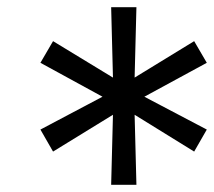

<svg xmlns="http://www.w3.org/2000/svg" viewBox="-20 -894 593 532"><path d="M288 -382H358L353 -576L518 -474L553 -535L380 -626L553 -720L518 -780L353 -679L358 -874H288L293 -679L127 -780L92 -720L264 -626L92 -535L127 -474L293 -576Z"/></svg>

Font: Wafeq
Style: Regular
Weight: 400
Designer: Rasmus Andersson & Azza Alameddine
Foundry: Google & TypeTogether
Version: Version 3.000;FEAKit 1.0